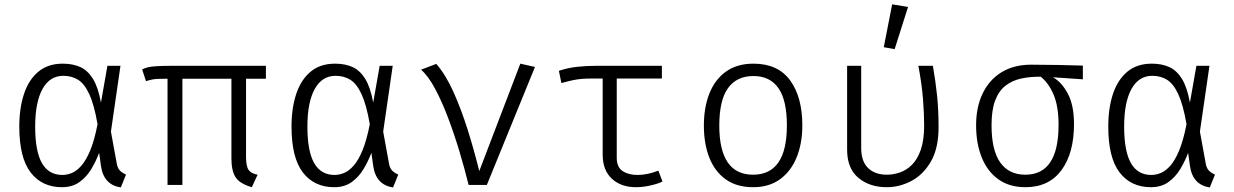

<svg xmlns="http://www.w3.org/2000/svg" viewBox="-20 -836 5578 868"><path d="M264.1 -548.2Q308.7 -548.2 342.6 -533.1Q376.4 -517.9 400 -480Q423.6 -442.1 436.4 -372.3L465.6 -538.5H524.6L481.5 -241L508.2 -94.9Q511.3 -77.4 520.8 -66.4Q530.3 -55.4 549.7 -46.7L526.2 11.3Q448.7 0 436.4 -86.2L428.2 -145.1Q413.8 -106.7 392.3 -71Q370.8 -35.4 338.7 -12.6Q306.7 10.3 260 10.3Q169.7 10.3 118.5 -56.4Q67.2 -123.1 67.2 -263.6Q67.2 -347.2 88.5 -411.3Q109.7 -475.4 153.3 -511.8Q196.9 -548.2 264.1 -548.2ZM266.2 -493.3Q205.1 -493.3 172.1 -433.6Q139 -373.8 139 -263.6Q139 -152.3 169.5 -98.7Q200 -45.1 262.1 -45.1Q282.6 -45.1 304.4 -53.8Q326.2 -62.6 347.4 -86.4Q368.7 -110.3 387.7 -155.6Q406.7 -201 421 -274.4Q405.6 -363.1 383.6 -410.5Q361.5 -457.9 332.6 -475.6Q303.6 -493.3 266.2 -493.3Z M1182.1 -538.5V-480H1092.3V-127.2Q1092.3 -84.6 1103.8 -67.9Q1115.4 -51.3 1144.6 -46.2L1118.5 10.3Q1063.6 -5.6 1044.9 -34.9Q1026.2 -64.1 1026.2 -120V-480H804.6V0H737.4V-480H726.2Q703.6 -480 690.8 -479.2Q677.9 -478.5 667.4 -476.4Q656.9 -474.4 640 -469.2L622.6 -522.1Q635.4 -528.7 649.7 -532.1Q664.1 -535.4 689.7 -536.9Q715.4 -538.5 762.1 -538.5Z M1494.9 -548.2Q1539.5 -548.2 1573.3 -533.1Q1607.2 -517.9 1630.8 -480Q1654.4 -442.1 1667.2 -372.3L1696.4 -538.5H1755.4L1712.3 -241L1739 -94.9Q1742.1 -77.4 1751.5 -66.4Q1761 -55.4 1780.5 -46.7L1756.9 11.3Q1679.5 0 1667.2 -86.2L1659 -145.1Q1644.6 -106.7 1623.1 -71Q1601.5 -35.4 1569.5 -12.6Q1537.4 10.3 1490.8 10.3Q1400.5 10.3 1349.2 -56.4Q1297.9 -123.1 1297.9 -263.6Q1297.9 -347.2 1319.2 -411.3Q1340.5 -475.4 1384.1 -511.8Q1427.7 -548.2 1494.9 -548.2ZM1496.9 -493.3Q1435.9 -493.3 1402.8 -433.6Q1369.7 -373.8 1369.7 -263.6Q1369.7 -152.3 1400.3 -98.7Q1430.8 -45.1 1492.8 -45.1Q1513.3 -45.1 1535.1 -53.8Q1556.9 -62.6 1578.2 -86.4Q1599.5 -110.3 1618.5 -155.6Q1637.4 -201 1651.8 -274.4Q1636.4 -363.1 1614.4 -410.5Q1592.3 -457.9 1563.3 -475.6Q1534.4 -493.3 1496.9 -493.3Z M2098.5 0Q2081.5 -69.7 2057.9 -148.5Q2034.4 -227.2 2006.4 -301.5Q1978.5 -375.9 1947.4 -434.1Q1916.4 -492.3 1883.6 -521L1952.3 -547.2Q1994.9 -498.5 2030 -420.3Q2065.1 -342.1 2094.4 -249.2Q2123.6 -156.4 2146.7 -62.6L2332.3 -548.2L2398.5 -533.3L2181 0Z M2972.3 -538.5V-481H2768.2V-122.6Q2768.2 -80.5 2794.6 -62.8Q2821 -45.1 2862.1 -45.1Q2906.7 -45.1 2956.4 -64.6L2974.9 -15.4Q2959.5 -6.7 2923.6 1.8Q2887.7 10.3 2855.4 10.3Q2787.2 10.3 2745.9 -28.2Q2704.6 -66.7 2704.6 -136.9V-481H2659.5Q2631.3 -481 2611.3 -479.5Q2591.3 -477.9 2570.5 -473.6Q2549.7 -469.2 2517.9 -460.5L2506.7 -515.9Q2546.2 -529.2 2587.7 -533.8Q2629.2 -538.5 2676.4 -538.5Z M3386.2 -548.2Q3496.9 -548.2 3552.1 -472.6Q3607.2 -396.9 3607.2 -269.2Q3607.2 -189.2 3582.1 -126.2Q3556.9 -63.1 3507.4 -26.4Q3457.9 10.3 3384.6 10.3Q3310.8 10.3 3261.3 -24.9Q3211.8 -60 3186.9 -122.8Q3162.1 -185.6 3162.1 -268.2Q3162.1 -350.8 3187.2 -413.8Q3212.3 -476.9 3262.3 -512.6Q3312.3 -548.2 3386.2 -548.2ZM3386.2 -492.3Q3310.3 -492.3 3271 -437.4Q3231.8 -382.6 3231.8 -268.2Q3231.8 -46.2 3384.6 -46.2Q3537.4 -46.2 3537.4 -269.2Q3537.4 -382.6 3499.2 -437.4Q3461 -492.3 3386.2 -492.3Z M4197.4 -538.5Q4209.7 -468.7 4216.4 -403.8Q4223.1 -339 4223.1 -261Q4223.1 -165.6 4188.5 -105.9Q4153.8 -46.2 4100.3 -17.9Q4046.7 10.3 3988.7 10.3Q3911.3 10.3 3860.5 -32.1Q3809.7 -74.4 3809.7 -159.5V-538.5H3873.3V-166.7Q3873.3 -106.7 3904.4 -76.4Q3935.4 -46.2 3989.7 -46.2Q4018.5 -46.2 4047.9 -56.2Q4077.4 -66.2 4102.3 -90.5Q4127.2 -114.9 4142.6 -158.5Q4157.9 -202.1 4157.9 -268.7Q4157.9 -322.1 4152.6 -389.5Q4147.2 -456.9 4131.8 -538.5ZM4013.3 -816.4 4085.1 -804.6 4024.6 -613.8 3975.4 -622.6Z M4641.5 -543.6Q4699 -543.6 4763.3 -542.3Q4827.7 -541 4875.4 -539.5V-477.4L4740 -486.7Q4779 -465.6 4807.2 -413.1Q4835.4 -360.5 4835.4 -275.4Q4835.4 -143.6 4778.7 -66.7Q4722.1 10.3 4615.4 10.3Q4543.6 10.3 4493.8 -25.1Q4444.1 -60.5 4418.5 -123.6Q4392.8 -186.7 4392.8 -269.7Q4392.8 -352.3 4422.6 -413.8Q4452.3 -475.4 4507.9 -509.5Q4563.6 -543.6 4641.5 -543.6ZM4462.6 -269.7Q4462.6 -156.9 4501.8 -101.5Q4541 -46.2 4615.4 -46.2Q4765.6 -46.2 4765.6 -271.3Q4765.6 -355.4 4743.1 -408.2Q4720.5 -461 4685.1 -489.2Q4637.4 -489.7 4596.9 -481Q4556.4 -472.3 4526.2 -449Q4495.9 -425.6 4479.2 -382.3Q4462.6 -339 4462.6 -269.7Z M5187.2 -548.2Q5231.8 -548.2 5265.6 -533.1Q5299.5 -517.9 5323.1 -480Q5346.7 -442.1 5359.5 -372.3L5388.7 -538.5H5447.7L5404.6 -241L5431.3 -94.9Q5434.4 -77.4 5443.8 -66.4Q5453.3 -55.4 5472.8 -46.7L5449.2 11.3Q5371.8 0 5359.5 -86.2L5351.3 -145.1Q5336.9 -106.7 5315.4 -71Q5293.8 -35.4 5261.8 -12.6Q5229.7 10.3 5183.1 10.3Q5092.8 10.3 5041.5 -56.4Q4990.3 -123.1 4990.3 -263.6Q4990.3 -347.2 5011.5 -411.3Q5032.8 -475.4 5076.4 -511.8Q5120 -548.2 5187.2 -548.2ZM5189.2 -493.3Q5128.2 -493.3 5095.1 -433.6Q5062.1 -373.8 5062.1 -263.6Q5062.1 -152.3 5092.6 -98.7Q5123.1 -45.1 5185.1 -45.1Q5205.6 -45.1 5227.4 -53.8Q5249.2 -62.6 5270.5 -86.4Q5291.8 -110.3 5310.8 -155.6Q5329.7 -201 5344.1 -274.4Q5328.7 -363.1 5306.7 -410.5Q5284.6 -457.9 5255.6 -475.6Q5226.7 -493.3 5189.2 -493.3Z"/></svg>

Font: Fira Code Light
Style: Regular
Weight: 300
Monospace: yes
Designer: Carrois Corporate, Edenspiekermann AG, Nikita Prokopov
Foundry: Carrois Corporate, Edenspiekermann AG, Nikita Prokopov
Version: Version 6.000; ttfautohint (v1.8.2) -l 8 -r 50 -G 200 -x 14 